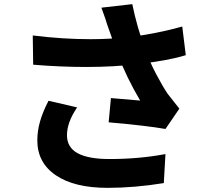

<svg xmlns="http://www.w3.org/2000/svg" viewBox="-20 -843 1040 926"><path d="M488 -753Q472 -798 469 -806L618 -823Q640 -714 682 -600Q703 -543 733.5 -485Q764 -427 789 -390Q820 -350 845 -319L778 -221Q687 -237 504 -253L515 -370L656 -358Q590 -470 550 -576Q534 -617 523 -651L502 -710Q495 -729 488 -753ZM417 -654Q508 -654 603 -664Q738 -681 859 -715L876 -577Q798 -552 646 -534Q529 -520 396 -520Q271 -520 140 -531L138 -672Q282 -654 417 -654ZM303 -191Q303 -132 354.5 -104Q406 -76 508 -76Q651 -76 778 -100L770 40Q629 63 499 63Q339 63 249.5 2.5Q160 -58 160 -166Q160 -211 173 -257Q186 -303 214 -357L352 -325Q303 -253 303 -191Z"/></svg>

Font: Merged Yaku Han JP ExtraBold
Style: Regular
Weight: 800
Designer: Ryoko NISHIZUKA 西塚涼子 (kana, bopomofo & ideographs); Paul D. Hunt (Latin, Greek & Cyrillic); Sandoll Communications 산돌커뮤니
Foundry: Adobe
Version: Version 2.004